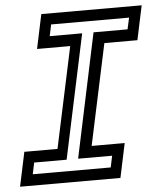

<svg xmlns="http://www.w3.org/2000/svg" viewBox="-68 -745 666 790"><g transform="rotate(-5 265.0 -350.0)"><path d="M-17 0 13 -141.5H150L239 -558.5H102L132 -700H546.5L516.5 -558.5H380L291 -141.5H427.5L397.5 0ZM39.5 -46.5H361.5L371.5 -94H231L339.5 -606.5H480L490.5 -654H168.5L158.5 -606.5H292.5L183.5 -94H49.5Z"/></g></svg>

Font: Tourney Medium
Style: Italic
Weight: 500
Italic angle: -12°
Version: Version 1.015